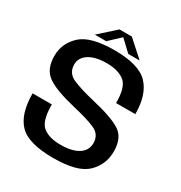

<svg xmlns="http://www.w3.org/2000/svg" viewBox="-185 -925 998 1060"><g transform="rotate(30 314.5 -395.0)"><path d="M306.5 4.5Q461.5 4.5 520.5 -53Q579.5 -110.5 579.5 -194Q579.5 -279.5 526.5 -314.8Q473.5 -350 342 -380.5Q252 -401.5 200.8 -424Q149.5 -446.5 149.5 -501.5Q149.5 -544.5 190 -570.8Q230.5 -597 303.5 -597Q374.5 -597 415.5 -566.2Q456.5 -535.5 456.5 -432H579Q579 -555 519.8 -617.8Q460.5 -680.5 304.5 -680.5Q151.5 -680.5 91.2 -624Q31 -567.5 31 -488Q31 -403 84.5 -365.2Q138 -327.5 266 -297.5Q357.5 -276.5 408.2 -254.5Q459 -232.5 459 -177Q459 -131 418.8 -105Q378.5 -79 305.5 -79Q232.5 -79 192.8 -110.2Q153 -141.5 153 -248H30.5Q30.5 -118 89 -56.8Q147.5 4.5 306.5 4.5ZM166 -700.5H238.5L309 -766.5L379 -700.5H451.5L348 -793.5H269.5Z"/></g></svg>

Font: Anybody UltraCondensed Thin Medium
Style: Regular
Weight: 500
Version: Version 1.111